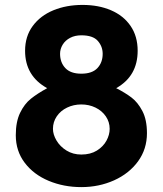

<svg xmlns="http://www.w3.org/2000/svg" viewBox="-20 -745 659 777"><path d="M43.9 -197.8Q43.9 -252.4 61.3 -288.3Q78.6 -324.2 104.7 -345.2Q130.9 -366.2 170.9 -388.2Q81.5 -437.5 81.5 -539.6Q81.5 -597.7 112.3 -639.6Q143.1 -681.6 196 -703.4Q249 -725.1 314 -725.1Q378.9 -725.1 429.4 -703.4Q480 -681.6 508.5 -639.9Q537.1 -598.1 537.1 -539.6Q537.1 -437 450.2 -388.2Q486.8 -369.6 512.2 -350.3Q537.6 -331.1 556.2 -295.7Q574.7 -260.3 574.7 -206.1Q574.7 -141.6 538.6 -92Q502.4 -42.5 441.4 -15.1Q380.4 12.2 309.1 12.2Q237.8 12.2 177 -13.2Q116.2 -38.6 80.1 -86.2Q43.9 -133.8 43.9 -197.8ZM309.1 -602.1Q283.2 -602.1 263.7 -591.8Q244.1 -581.5 233.6 -564.2Q223.1 -546.9 223.1 -527.3Q223.1 -492.2 244.4 -469.5Q265.6 -446.8 309.1 -446.8Q353 -446.8 374.3 -469.5Q395.5 -492.2 395.5 -527.3Q395.5 -557.1 375.7 -579.6Q356 -602.1 309.1 -602.1ZM309.1 -322.3Q277.8 -322.3 251.5 -309.6Q225.1 -296.9 209.7 -274.2Q194.3 -251.5 194.3 -223.6Q194.3 -200.7 208.7 -176.3Q223.1 -151.9 249.3 -135.7Q275.4 -119.6 309.1 -119.6Q346.2 -119.6 372.1 -135.7Q397.9 -151.9 410.9 -175.8Q423.8 -199.7 423.8 -223.6Q423.8 -251.5 408.2 -274.2Q392.6 -296.9 366.5 -309.6Q340.3 -322.3 309.1 -322.3Z"/></svg>

Font: Lesson One Extra
Style: Regular
Weight: 800
Designer: But Ko, Victor Gaultney, Annie Olsen, Julie Remington, Don Collingsworth, Eric Hays, Becca Hirsbrunner
Version: Version 1.100